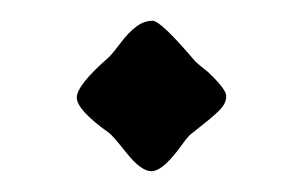

<svg xmlns="http://www.w3.org/2000/svg" viewBox="-20 -149 292 185"><path d="M54 -55C54 -47 64.3 -35.7 85 -21C87 -19.7 92.7 -13.2 102 -1.5C111.3 10.2 119.3 16 126 16C132.7 16 141.3 9 152 -5C156.7 -11.7 160.3 -16.3 163 -19L178 -31C184.7 -36.3 189.7 -40.8 193 -44.5C196.3 -48.2 198 -52.2 198 -56.5C198 -60.8 192 -68.7 180 -80C174 -84.7 170 -88 168 -90C146 -116 132.3 -129 127 -129C121.7 -129 116.5 -127.2 111.5 -123.5C106.5 -119.8 101.5 -114.7 96.5 -108C91.5 -101.3 87.7 -96.7 85 -94C64.3 -76 54 -63 54 -55Z"/></svg>

Font: Sorts Mill Goudy
Style: Regular
Weight: 400
Version: Version 003.101